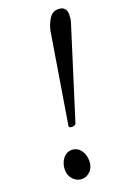

<svg xmlns="http://www.w3.org/2000/svg" viewBox="-136 -733 538 795"><g transform="rotate(-20 132.5 -335.5)"><path d="M118 -205Q104 -205 104 -213L169 -610Q174 -635 188.5 -659Q203 -683 229 -683Q265 -683 265 -646Q265 -630 262 -618L135 -214Q131 -205 118 -205ZM83 12Q61 12 44.5 -5Q28 -22 28 -48Q28 -76 43.5 -96Q59 -116 82 -116Q106 -116 121 -96.5Q136 -77 136 -49Q136 -21 119.5 -4.5Q103 12 83 12Z"/></g></svg>

Font: Junicode Two Beta Condensed
Style: Italic
Weight: 400
Width: 3
Italic angle: -9°
Version: Version 1.053; ttfautohint (v1.8.4)